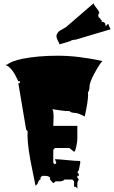

<svg xmlns="http://www.w3.org/2000/svg" viewBox="-20 -1075 695 1172"><path d="M551.3 -1054.7Q554.7 -1042.5 570.3 -1024.2Q585.9 -1005.9 586.4 -993.2Q580.1 -991.7 580.1 -983.9Q580.1 -976.1 582 -969.7Q585 -968.3 586.7 -966.6Q588.4 -964.8 590.1 -963.4Q591.8 -961.9 592.3 -960.9Q592.8 -960 594.2 -958Q595.7 -956.1 596.7 -950.7L603 -952.1L599.6 -939L609.4 -942.4L621.1 -933.6L626 -913.1L632.8 -924.8L641.6 -928.2Q643.1 -920.9 655.3 -896.5L442.4 -833Q437.5 -832 435.5 -832Q433.6 -832 433.6 -833L412.6 -827.6L413.6 -825.2L343.3 -804.2Q342.3 -810.1 335.2 -823Q328.1 -835.9 325.4 -846.9Q322.8 -857.9 328.9 -869.4Q335 -880.9 343.5 -886.5Q352.1 -892.1 365.5 -899.2Q378.9 -906.2 383.8 -910.2ZM341.3 32.2 319.8 31.7 305.2 43.5 285.6 21V8.8Q275.9 -1.5 256.8 -1.5H237.3L227.1 8.8V21Q218.3 21 212.4 38.1Q206.5 55.2 198.2 55.2V65.4Q193.4 39.1 178.7 -31.2Q147.9 -174.8 147.9 -250.5Q147.9 -265.6 148.9 -272.9L139.6 -284.2L91.8 -567.4H101.6V-579.1H91.8Q90.3 -581.5 85.7 -591.1Q81.1 -600.6 79.6 -603.5Q78.1 -606.4 73.7 -615Q69.3 -623.5 67.1 -627Q64.9 -630.4 60.3 -637.5Q55.7 -644.5 52.5 -647.9Q49.3 -651.4 44.4 -657Q39.6 -662.6 35.2 -666Q20.5 -676.3 12.7 -680.2H23.4Q49.8 -702.6 115.2 -715.8Q210 -734.9 333.3 -734.9Q456.5 -734.9 605 -702.6Q585.4 -681.2 555.9 -626.2Q526.4 -571.3 526.4 -546.4Q526.4 -521.5 516.6 -510.7L517.6 -494.6Q517.6 -455.6 497.1 -363.8Q456.5 -386.2 435.1 -386.2Q413.6 -386.2 403.8 -397Q377.9 -397 359.6 -399.7Q341.3 -402.3 324.5 -404.8Q307.6 -407.2 298.3 -408.7Q307.1 -403.8 307.1 -359.4L305.2 -306.6H452.1V-227.5Q452.1 -212.9 445.8 -181.9Q439.5 -150.9 432.1 -148.4L403.8 -171.4H315.4L305.2 -160.6V-80.1L315.4 -72.3L324.2 -80.1L315.4 -103.5Q338.4 -103 389.9 -97.7Q441.4 -92.3 469.7 -92.3V-80.1L460.9 -35.6L452.1 -23.4L460.9 -12.7V-1.5H452.1V8.8L460.9 21Q452.1 33.2 452.1 46.9V77.1L443.4 65.4H432.1V32.2L422.4 21H374Q364.3 32.2 341.3 32.2Z"/></svg>

Font: Butcherman Caps
Style: Regular
Weight: 400
Version: Version 001.003